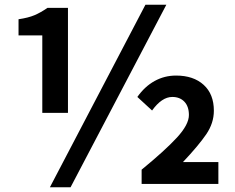

<svg xmlns="http://www.w3.org/2000/svg" viewBox="-20 -774 988 808"><path d="M158 -625H58V-693Q99 -699 125 -710Q151 -721 180 -741H266V-299H158ZM592 -754H680L277 14H190ZM775 -290Q775 -326 756 -346Q737 -366 705 -366Q661 -366 620 -309L558 -366Q589 -410 630.5 -433Q672 -456 721 -456Q794 -456 837 -417Q880 -378 880 -308Q880 -256 848 -209Q816 -162 750 -92H899V0H576V-60Q675 -141 725 -195.5Q775 -250 775 -290Z"/></svg>

Font: Merged Yaku Han JP
Style: Bold
Weight: 700
Designer: Ryoko NISHIZUKA 西塚涼子 (kana, bopomofo & ideographs); Paul D. Hunt (Latin, Greek & Cyrillic); Sandoll Communications 산돌커뮤니
Foundry: Adobe
Version: Version 2.004